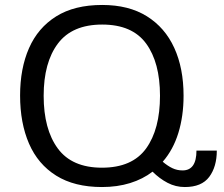

<svg xmlns="http://www.w3.org/2000/svg" viewBox="-20 -744 904 774"><path d="M391 10Q280 10 206.5 -36Q133 -82 97 -165Q61 -248 61 -359Q61 -468 97 -550Q133 -632 206.5 -678Q280 -724 392 -724Q499 -724 572 -678.5Q645 -633 682.5 -551Q720 -469 720 -358Q720 -276 699 -208Q678 -140 636 -92Q656 -75 675 -66Q694 -57 716 -57Q772 -57 772 -137H854Q854 -72 823.5 -31Q793 10 725 10Q688 10 655.5 -7Q623 -24 595 -52Q556 -22 504.5 -6Q453 10 391 10ZM391 -68Q513 -68 569 -145.5Q625 -223 625 -358Q625 -492 569 -568.5Q513 -645 392 -645Q271 -645 213.5 -568.5Q156 -492 156 -358Q156 -223 213 -145.5Q270 -68 391 -68Z"/></svg>

Font: Noto Sans Living
Style: Regular
Weight: 400
Designer: Monotype Design Team
Foundry: Monotype Imaging Inc.
Version: Version 2.013; ttfautohint (v1.8.4.7-5d5b)